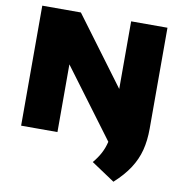

<svg xmlns="http://www.w3.org/2000/svg" viewBox="-101 -834 1104 1166"><g transform="rotate(10 451.0 -251.0)"><path d="M837 -740V-118Q837 -43.5 821.5 16Q806 75.5 771 129.5Q736 183.5 676 238L532 142Q560 108.5 577.2 75.8Q594.5 43 603.5 4.5L289 -417.5V0H65V-740H303L613 -323V-740Z"/></g></svg>

Font: Encode Sans Expanded Black
Style: Regular
Weight: 900
Width: 7
Designer: Multiple Designers
Foundry: Impallari Type
Version: Version 2.000